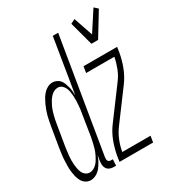

<svg xmlns="http://www.w3.org/2000/svg" viewBox="-200 -870 910 990"><g transform="rotate(-30 255.0 -374.5)"><path d="M51 8Q35 8 21.5 -0.5Q8 -9 0.5 -23Q-7 -37 -10.5 -52Q-14 -67 -16 -83Q-18 -99 -17.5 -115.5Q-17 -132 -16.5 -148.5Q-16 -165 -13.5 -182Q-11 -199 -9 -215L11 -335Q14 -350 16.5 -364.5Q19 -379 23 -393.5Q27 -408 32 -422Q37 -436 43.5 -450Q50 -464 57.5 -477Q65 -490 76 -502Q87 -514 101 -521Q115 -528 129 -528Q142 -528 154 -522.5Q166 -517 173.5 -507.5Q181 -498 185.5 -486Q190 -474 193 -462Q196 -450 197.5 -437Q199 -424 199 -411L252 -735H284L172 -58Q171 -52 171.5 -47Q172 -42 174 -37.5Q176 -33 181 -31Q186 -29 191 -29H202L200 8H184Q172 8 161.5 3Q151 -2 145 -11.5Q139 -21 138.5 -33Q138 -45 140 -58L145 -88Q140 -72 131.5 -56Q123 -40 112 -25.5Q101 -11 84.5 -1.5Q68 8 51 8ZM65 -29Q81 -29 95.5 -39Q110 -49 119 -63Q128 -77 135.5 -92.5Q143 -108 147.5 -123.5Q152 -139 155.5 -154.5Q159 -170 162 -186L181 -306Q184 -320 185.5 -333.5Q187 -347 188 -360Q189 -373 189.5 -386.5Q190 -400 189 -413Q188 -426 186 -439Q184 -452 178.5 -463.5Q173 -475 163 -483Q153 -491 140 -491Q128 -491 116.5 -485Q105 -479 96 -469Q87 -459 80.5 -448Q74 -437 68.5 -425.5Q63 -414 59 -402Q55 -390 52 -378Q49 -366 46.5 -354Q44 -342 42 -329L22 -209Q20 -196 18.5 -183Q17 -170 15.5 -156.5Q14 -143 14 -130Q14 -117 15 -104.5Q16 -92 18.5 -79.5Q21 -67 26.5 -55.5Q32 -44 42.5 -36.5Q53 -29 65 -29ZM404 -600 366 -741 392 -754 431 -640 507 -757 528 -738 444 -600ZM225 0 230 -33Q237 -72 251.5 -111.5Q266 -151 291 -185L421 -360Q442 -387 454.5 -419Q467 -451 473 -483H305L311 -520H511L506 -488Q499 -448 484 -408.5Q469 -369 444 -335L314 -160Q294 -133 281 -101Q268 -69 263 -37H431L425 0Z"/></g></svg>

Font: Iosevka Term Curly Extralight
Style: Italic
Weight: 200
Italic angle: -9°
Designer: Belleve Invis
Foundry: Belleve Invis
Version: Version 32.3.0